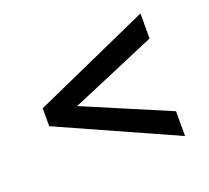

<svg xmlns="http://www.w3.org/2000/svg" viewBox="-85 -663 713 655"><g transform="rotate(-20 271.0 -335.5)"><path d="M483 -113 59 -303V-368L483 -558V-467L132 -318V-352L483 -203Z"/></g></svg>

Font: Outfit Thin
Style: Regular
Weight: 400
Version: Version 1.100;gftools[0.9.27]